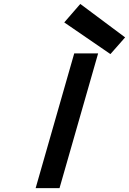

<svg xmlns="http://www.w3.org/2000/svg" viewBox="-20 -969 665 989"><path d="M362.3 -693.8H485.4L286.6 0H163.6ZM393.6 -948.7 624.5 -776.4 548.8 -690.4 311 -853.5Z"/></svg>

Font: Cantarell
Style: Bold Italic
Weight: 700
Italic angle: -16°
Designer: Dave Crossland
Version: Version 1.004